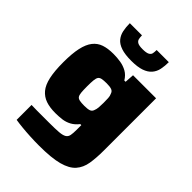

<svg xmlns="http://www.w3.org/2000/svg" viewBox="-260 -850 1184 1184"><g transform="rotate(45 332.0 -258.0)"><path d="M300 207Q262 207 222.5 205Q183 203 148.5 199.5Q114 196 90 192V62Q113 63 138.5 63Q164 63 190.5 63Q217 63 242 63Q298 63 328.5 60.5Q359 58 373.5 49Q388 40 391.5 22Q395 4 395 -26V-67H386Q365 -40 339.5 -26.5Q314 -13 286 -9.5Q258 -6 229 -6Q180 -6 145.5 -18Q111 -30 87.5 -58Q64 -86 53 -136Q42 -186 42 -263Q42 -339 53 -388.5Q64 -438 86.5 -466.5Q109 -495 143 -506.5Q177 -518 225 -518Q257 -518 287.5 -513Q318 -508 344 -493.5Q370 -479 388 -449H399L403 -510H604V-55Q604 10 596 59Q588 108 559 141Q530 174 469 190.5Q408 207 300 207ZM324 -164Q352 -164 366.5 -169Q381 -174 386 -189Q392 -203 393.5 -220.5Q395 -238 395 -261Q395 -285 394 -302.5Q393 -320 387 -332Q382 -349 367 -354.5Q352 -360 324 -360Q298 -360 283 -357Q268 -354 261.5 -344.5Q255 -335 253 -315Q251 -295 251 -261Q251 -227 253 -207.5Q255 -188 261.5 -179Q268 -170 283 -167Q298 -164 324 -164ZM332 -565Q277 -565 243 -576.5Q209 -588 191.5 -609.5Q174 -631 168 -660Q162 -689 162 -723H268Q268 -707 271 -693.5Q274 -680 287 -672.5Q300 -665 331 -665Q363 -665 377 -672.5Q391 -680 393.5 -693Q396 -706 396 -723H502Q502 -689 496 -660Q490 -631 471.5 -609.5Q453 -588 419.5 -576.5Q386 -565 332 -565Z"/></g></svg>

Font: Saira Expanded ExtraBold
Style: Regular
Weight: 800
Width: 7
Designer: Hector Gatti with collaboration of the Omnibus-Type team
Foundry: Omnibus-Type
Version: Version 1.101